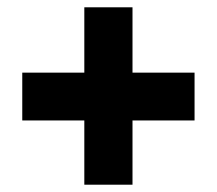

<svg xmlns="http://www.w3.org/2000/svg" viewBox="-20 -617 594 526"><path d="M343 -418H513V-287H343V-111H211V-287H41V-418H211V-597H343Z"/></svg>

Font: Noto Sans Gujarati SemiCondensed Black
Style: Regular
Weight: 900
Width: 4
Designer: Jelle Bosma - Monotype Design Team, Universal Thirst
Foundry: Monotype Imaging Inc.
Version: Version 2.106; ttfautohint (v1.8.4.7-5d5b)